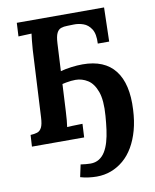

<svg xmlns="http://www.w3.org/2000/svg" viewBox="-99 -775 873 1079"><g transform="rotate(-10 338.0 -235.5)"><path d="M365 229Q345 229 320 226Q295 223 272 216L287 146Q299 148 316 149.5Q333 151 343 151Q371 151 392 138Q413 125 427 102Q441 79 450 48Q459 17 464 -20.5Q469 -58 472 -98Q479 -187 461 -236.5Q443 -286 410.5 -306.5Q378 -327 341 -327Q317 -327 287 -321.5Q257 -316 230 -307.5Q203 -299 187 -289L214 -368Q234 -380 265 -388.5Q296 -397 330.5 -401.5Q365 -406 395 -406Q520 -406 579.5 -329.5Q639 -253 631 -106Q628 -42 613.5 10.5Q599 63 575 104Q551 145 518.5 172.5Q486 200 447.5 214.5Q409 229 365 229ZM35 0 39 -66Q61 -67 77 -72Q93 -77 102.5 -95Q112 -113 114 -153L134 -536Q136 -563 138.5 -588Q141 -613 143 -626Q127 -625 103 -624.5Q79 -624 68 -623L72 -700H570L565 -506H500Q503 -561 485 -589Q467 -617 439.5 -626.5Q412 -636 385 -635L349 -634Q328 -634 312.5 -628.5Q297 -623 288 -604.5Q279 -586 277 -547L257 -164Q256 -137 253.5 -112Q251 -87 249 -74Q260 -75 278 -75.5Q296 -76 313 -76.5Q330 -77 337 -77L333 0Z"/></g></svg>

Font: Lora
Style: Bold Italic
Weight: 700
Italic angle: -3°
Designer: Olga Karpushina, Alexei Vanyashin (Cyrillic)
Foundry: Cyreal
Version: Version 3.004